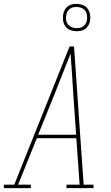

<svg xmlns="http://www.w3.org/2000/svg" viewBox="-57 -976 577 996"><path d="M-37 0V-18H17L304 -735H327L361 -245L377 -18H428V0H288V-18H356L339 -259H134L37 -18H103V0ZM141 -277H338L323 -490Q320 -542 316.5 -594Q313 -646 309 -698Q289 -646 268 -594Q247 -542 227 -490ZM340 -814Q323 -814 307.5 -820Q292 -826 282.5 -839Q273 -852 270.5 -868.5Q268 -885 271 -902Q273 -914 279 -925Q285 -936 295 -943.5Q305 -951 317 -953.5Q329 -956 340 -956Q357 -956 372.5 -950Q388 -944 397.5 -931Q407 -918 410 -901.5Q413 -885 410 -868Q408 -856 402 -845Q396 -834 386 -826.5Q376 -819 364 -816.5Q352 -814 340 -814ZM340 -830Q349 -830 358.5 -832Q368 -834 375.5 -840Q383 -846 388 -854.5Q393 -863 394 -872Q396 -885 394 -898Q392 -911 385 -920.5Q378 -930 365.5 -935Q353 -940 340 -940Q331 -940 322 -938Q313 -936 305 -930Q297 -924 292.5 -915.5Q288 -907 287 -898Q284 -885 286 -872Q288 -859 295.5 -849.5Q303 -840 315 -835Q327 -830 340 -830Z"/></svg>

Font: Iosevka Slab Thin Oblique
Style: Regular
Weight: 100
Italic angle: -9°
Monospace: yes
Designer: Belleve Invis
Foundry: Belleve Invis
Version: Version 11.1.0; ttfautohint (v1.8.3)